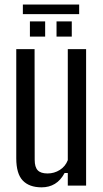

<svg xmlns="http://www.w3.org/2000/svg" viewBox="-20 -816 454 844"><path d="M163 7.5Q108.5 7.5 80 -22.5Q51.5 -52.5 51.5 -120V-600H132L132.5 -113.5Q132.5 -81.5 145.8 -67.5Q159 -53.5 189 -53.5Q218.5 -53.5 243 -69Q267.5 -84.5 278 -112V-600H358.5V0H278V-55.5H264Q246.5 -23 221.2 -7.8Q196 7.5 163 7.5ZM228.5 -655V-722H295.5V-655ZM111.5 -655V-722H178.5V-655ZM80.5 -796H328V-754H80.5Z"/></svg>

Font: Big Shoulders Text Thin
Style: Regular
Weight: 400
Version: Version 2.002